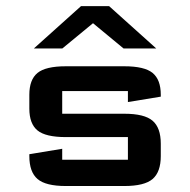

<svg xmlns="http://www.w3.org/2000/svg" viewBox="-20 -622 636 642"><path d="M393.1 -460 291 -544.4 188.5 -460H93.3L251 -601.6H344.7L502.4 -460ZM407.7 -317.4H188V-241.7H395.5Q462.9 -241.7 490.2 -218.3Q517.6 -194.8 517.6 -141.6V-100.1Q517.6 -46.9 490.2 -23.4Q462.9 0 395.5 0H200.2Q132.8 0 105.5 -23.4Q78.1 -46.9 78.1 -100.1V-106.4L188 -124.5V-87.9H407.7V-163.6H200.2Q132.3 -163.6 105.2 -186Q78.1 -208.5 78.1 -258.8V-305.2Q78.1 -355.5 105.2 -377.9Q132.3 -400.4 200.2 -400.4H395.5Q463.4 -400.4 490.5 -377.9Q517.6 -355.5 517.6 -305.2V-298.8L407.7 -280.8Z"/></svg>

Font: Squarish Sans CT
Style: Regular
Weight: 400
Version: Version 0.9